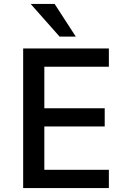

<svg xmlns="http://www.w3.org/2000/svg" viewBox="-20 -950 647 970"><path d="M97 0V-705H530V-613H204V-403H509V-311H204V-92H530V0ZM281 -765 135 -930H256L363 -765Z"/></svg>

Font: Nunito Sans 7pt SemiCondensed SemiBold
Style: Regular
Weight: 600
Width: 4
Designer: Vernon Adams
Foundry: Vernon Adams
Version: Version 3.101;gftools[0.9.27]